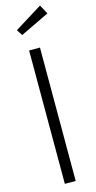

<svg xmlns="http://www.w3.org/2000/svg" viewBox="-151 -1049 542 1087"><g transform="rotate(-15 119.5 -505.5)"><path d="M84.1 0V-781.8H147.7V0ZM209.5 -1011.4 238.6 -957.7 69.1 -876.4 46.8 -910.5Z"/></g></svg>

Font: Spartan
Style: Regular
Weight: 400
Designer: Matt Bailey, Mirko Velimirovic
Foundry: Matt Bailey
Version: Version 1.005